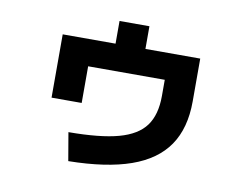

<svg xmlns="http://www.w3.org/2000/svg" viewBox="-72 -720 1082 846"><g transform="rotate(10 469.0 -296.5)"><path d="M638.7 -327.1V-399.4H295.9V-235.4H161.1V-518.6H397.5V-620.1H531.2V-518.6H776.4V-327.1Q776.4 -207 723.4 -129.6Q670.4 -52.2 561.3 -13.7Q452.1 24.9 282.2 27.3L260.7 -98.6Q402.8 -99.1 484.6 -121.6Q566.4 -144 602.5 -193.4Q638.7 -242.7 638.7 -327.1Z"/></g></svg>

Font: Pretendard ExtraBold
Style: Regular
Weight: 800
Designer: Base glyphs from Inter by Rasmus Andersson; Hangeul glyphs from Noto Sans CJK(Source Han Sans) by Jang Soo-young and Kan
Foundry: Kil Hyung-jin
Version: Version 1.309